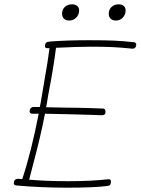

<svg xmlns="http://www.w3.org/2000/svg" viewBox="-20 -882 650 888"><path d="M610 -676Q610 -666 604.5 -661Q599 -656 591 -657Q542 -662 503 -664Q464 -666 400 -666Q341 -666 239 -661Q229 -577 203 -442L197 -406Q195 -392 193 -386Q259 -384 293 -384Q334 -384 398 -382L455 -380Q462 -380 465 -376.5Q468 -373 468 -364Q468 -349 451 -349L394 -351L284 -354L188 -356Q168 -251 130 -110L115 -51Q194 -44 296 -44Q403 -44 481 -53H483Q493 -53 493 -43Q493 -33 490 -28Q487 -23 477 -22Q418 -14 291 -14Q169 -14 58 -24Q44 -25 44 -34Q44 -55 64 -55L83 -54Q124 -177 159 -356H131Q117 -356 117 -368Q117 -376 122 -381.5Q127 -387 135 -387H164Q166 -394 168 -406L182 -489Q203 -608 209 -659H203Q194 -659 191 -661Q188 -663 188 -668Q188 -680 193.5 -684.5Q199 -689 212 -690Q291 -696 392 -696Q468 -696 509.5 -694Q551 -692 597 -687Q610 -686 610 -676ZM267 -818Q267 -838 280 -850Q293 -862 313 -862Q328 -862 337 -854.5Q346 -847 346 -834Q346 -814 332.5 -800.5Q319 -787 300 -787Q285 -787 276 -795.5Q267 -804 267 -818ZM483 -818Q483 -838 496 -850Q509 -862 529 -862Q544 -862 552.5 -854.5Q561 -847 561 -834Q561 -814 548 -800.5Q535 -787 516 -787Q501 -787 492 -795.5Q483 -804 483 -818Z"/></svg>

Font: Mali ExtraLight
Style: Italic
Weight: 275
Italic angle: -10°
Version: Version 1.000; ttfautohint (v1.6)